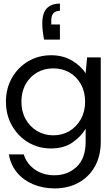

<svg xmlns="http://www.w3.org/2000/svg" viewBox="-20 -815 592 1067"><path d="M225 -595Q215 -646 215 -685Q215 -742 240 -768.5Q265 -795 313 -795V-755Q265 -755 265 -702V-679H313V-595ZM284 232Q219 232 165 209.5Q111 187 75.5 145Q40 103 29 43H112Q128 95 173.5 127Q219 159 283 159Q356 159 406 112Q456 65 456 -28V-100Q432 -58 384 -24Q336 10 263 10Q193 10 136.5 -24Q80 -58 46.5 -117Q13 -176 13 -250Q13 -324 46.5 -382.5Q80 -441 137 -474.5Q194 -508 264 -508Q330 -508 380 -478.5Q430 -449 456 -407L464 -496H540V-29Q540 52 507 110.5Q474 169 416 200.5Q358 232 284 232ZM276 -63Q327 -63 366.5 -87Q406 -111 429.5 -153Q453 -195 453 -250Q453 -305 429.5 -347Q406 -389 366.5 -412Q327 -435 276 -435Q226 -435 186 -412Q146 -389 122.5 -347Q99 -305 99 -250Q99 -195 122.5 -153Q146 -111 186 -87Q226 -63 276 -63Z"/></svg>

Font: Firefly Display
Style: Regular
Weight: 400
Designer: Colophon Foundry, Jonny Pinhorn
Foundry: Colophon Foundry
Version: Version 1.200; ttfautohint (v1.8.3)